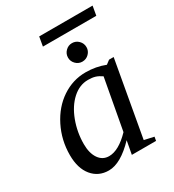

<svg xmlns="http://www.w3.org/2000/svg" viewBox="-182 -843 863 955"><g transform="rotate(-30 250.0 -365.5)"><path d="M385.3 -34.2 440.4 -22 436.5 0H297.4L311.5 -76.2Q229 10.3 160.6 10.3Q101.6 10.3 65.7 -33.2Q29.8 -76.7 29.8 -152.8Q29.8 -238.3 67.1 -312.7Q104.5 -387.2 167 -429Q229.5 -470.7 302.7 -470.7Q361.8 -470.7 414.1 -450.2L436 -466.8H462.4ZM371.1 -408.7Q352.1 -421.9 335.4 -427Q318.8 -432.1 294.4 -432.1Q245.6 -432.1 204.8 -395.3Q164.1 -358.4 140.6 -295.9Q117.2 -233.4 117.2 -165.5Q117.2 -113.3 138.7 -82Q160.2 -50.8 197.3 -50.8Q252.4 -50.8 317.9 -118.7ZM370.1 -577.1Q370.1 -555.7 354.5 -540Q338.9 -524.4 316.9 -524.4Q295.4 -524.4 279.8 -540Q264.2 -555.7 264.2 -577.1Q264.2 -599.1 279.8 -614.7Q295.4 -630.4 316.9 -630.4Q338.9 -630.4 354.5 -614.7Q370.1 -599.1 370.1 -577.1ZM183.6 -687.5 192.9 -740.7H499.5L490.2 -687.5Z"/></g></svg>

Font: Liberation Serif
Style: Italic
Weight: 400
Italic angle: -16.333°
Designer: Steve Matteson
Foundry: Ascender Corporation
Version: Version 2.1.5